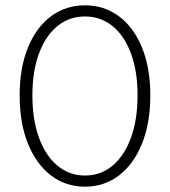

<svg xmlns="http://www.w3.org/2000/svg" viewBox="-20 -691 640 723"><path d="M300 12Q228 12 172.5 -30Q117 -72 85.5 -149.5Q54 -227 54 -332Q54 -436 85.5 -512.5Q117 -589 172.5 -630Q228 -671 300 -671Q372 -671 427.5 -630Q483 -589 514.5 -512.5Q546 -436 546 -332Q546 -227 514.5 -149.5Q483 -72 427.5 -30Q372 12 300 12ZM300 -30Q359 -30 403.5 -67Q448 -104 473 -172Q498 -240 498 -332Q498 -423 473 -490Q448 -557 403.5 -593Q359 -629 300 -629Q241 -629 196.5 -593Q152 -557 127 -490Q102 -423 102 -332Q102 -240 127 -172Q152 -104 196.5 -67Q241 -30 300 -30Z"/></svg>

Font: Source Code Pro ExtraLight Light
Style: Regular
Weight: 300
Monospace: yes
Version: Version 1.018;hotconv 1.0.116;makeotfexe 2.5.65601